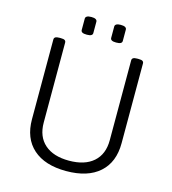

<svg xmlns="http://www.w3.org/2000/svg" viewBox="-124 -962 961 1070"><g transform="rotate(15 356.0 -427.0)"><path d="M356 6Q233 6 165.5 -54Q98 -114 98 -224V-684Q98 -693 105 -697.5Q112 -702 128 -702H136Q153 -702 159.5 -697.5Q166 -693 166 -684V-223Q166 -142 216 -98Q266 -54 356 -54Q447 -54 497 -98Q547 -142 547 -223V-684Q547 -693 554 -697.5Q561 -702 577 -702H585Q602 -702 608.5 -697.5Q615 -693 615 -684V-224Q615 -114 547.5 -54Q480 6 356 6ZM440 -758Q423 -758 415 -762.5Q407 -767 407 -776V-842Q407 -850 415 -855Q423 -860 440 -860Q458 -860 466 -855Q474 -850 474 -842V-776Q474 -767 466 -762.5Q458 -758 440 -758ZM271 -758Q253 -758 245 -762.5Q237 -767 237 -776V-842Q237 -850 245 -855Q253 -860 271 -860Q288 -860 296 -855Q304 -850 304 -842V-776Q304 -767 296 -762.5Q288 -758 271 -758Z"/></g></svg>

Font: Asap Light
Style: Regular
Weight: 300
Designer: Pablo Cosgaya
Foundry: Omnibus-Type
Version: Version 3.001